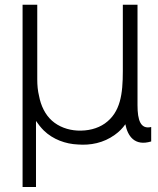

<svg xmlns="http://www.w3.org/2000/svg" viewBox="-20 -582 652 790"><path d="M545.8 -149V-267.7V-288.5V-562.5H485.4V-289.6C485.4 -195.8 476 -119.8 411.5 -74C380.2 -52.1 340.6 -42.7 297.9 -44.8C259.4 -46.9 221.9 -60.4 193.8 -85.4C165.6 -110.4 147.9 -147.9 140.6 -187.5C135.4 -208.3 133.3 -231.3 133.3 -255.2V-562.5H72.9V187.5H128.1V-84.4C137.5 -70.8 147.9 -57.3 160.4 -44.8C197.9 -8.3 250 10.4 300 12.5C352.1 16.7 406.3 6.2 452.1 -27.1C469.8 -39.6 484.4 -54.2 495.8 -70.8C505.2 -22.9 533.3 20.8 602.1 0V-59.4C558.3 -49 545.8 -87.5 545.8 -149Z"/></svg>

Font: Manrope3 Light
Style: Regular
Weight: 300
Designer: Mikhail Sharanda
Foundry: Mikhail Sharanda
Version: Version 3.000;PS 003.000;hotconv 1.0.88;makeotf.lib2.5.64775